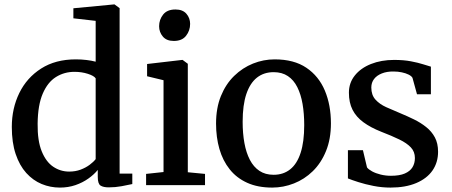

<svg xmlns="http://www.w3.org/2000/svg" viewBox="-20 -839 2046 870"><path d="M251.5 11Q208 11 168.8 -5.2Q129.5 -21.5 99 -55.2Q68.5 -89 51 -141Q33.5 -193 33.5 -264Q33.5 -348 67.5 -417.5Q101.5 -487 166.5 -528.5Q231.5 -570 323.5 -570Q348.5 -570 371.5 -567.2Q394.5 -564.5 413.5 -559.5V-744.5L312.5 -756V-801.5L496.5 -819H499L522 -802V-52.5H579.5V-5Q559 -0.5 530.8 4.8Q502.5 10 473 10Q448.5 10 435.8 2Q423 -6 423 -37.5V-69Q406 -48 380.2 -29.8Q354.5 -11.5 321.8 -0.2Q289 11 251.5 11ZM293.5 -61.5Q321.5 -61.5 345 -70.2Q368.5 -79 386.2 -92.2Q404 -105.5 413.5 -118V-484Q406 -495.5 378 -504.5Q350 -513.5 317.5 -513.5Q271 -513.5 233.5 -490Q196 -466.5 173.8 -415Q151.5 -363.5 150.5 -279Q149.5 -201.5 169 -153.5Q188.5 -105.5 221.2 -83.5Q254 -61.5 293.5 -61.5Z M642 0V-51L721 -59.5V-475.5L646.5 -493.5V-549L805.5 -567.5H807.5L831 -550V-58.5L909 -51V0ZM767 -653.5Q734.5 -653.5 717.8 -673.5Q701 -693.5 701 -720Q701 -750 719.2 -773Q737.5 -796 774.5 -796H775.5Q808 -796 824.8 -776.5Q841.5 -757 841.5 -730.5Q841.5 -700.5 823.2 -677Q805 -653.5 768 -653.5Z M959 -279Q959 -349.5 981 -403.8Q1003 -458 1041 -495Q1079 -532 1126.5 -551Q1174 -570 1224.5 -570Q1312 -570 1368.2 -532Q1424.5 -494 1452 -428.5Q1479.5 -363 1479.5 -280Q1479.5 -209 1457.2 -154.5Q1435 -100 1397.2 -63.2Q1359.5 -26.5 1311.8 -7.8Q1264 11 1213.5 11Q1148 11 1100 -10.8Q1052 -32.5 1020.8 -71.8Q989.5 -111 974.2 -164Q959 -217 959 -279ZM1220 -47Q1264 -47 1295 -71.8Q1326 -96.5 1342.2 -146.5Q1358.5 -196.5 1358.5 -272Q1358.5 -324 1351 -367.8Q1343.5 -411.5 1327.2 -444Q1311 -476.5 1284.5 -494.2Q1258 -512 1220 -512Q1175.5 -512 1144.2 -487.2Q1113 -462.5 1096.2 -412.8Q1079.5 -363 1079.5 -287Q1079.5 -234.5 1087.5 -190.8Q1095.5 -147 1112.2 -114.8Q1129 -82.5 1155.5 -64.8Q1182 -47 1220 -47Z M1749.5 11Q1710.5 11 1672.5 3.5Q1634.5 -4 1604 -13.8Q1573.5 -23.5 1556.5 -30.5V-158.5H1624.5L1643 -80.5Q1649.5 -71.5 1666 -62.5Q1682.5 -53.5 1705 -48Q1727.5 -42.5 1751.5 -42.5Q1790.5 -42.5 1814.2 -52.8Q1838 -63 1849 -81Q1860 -99 1860 -123Q1860 -151.5 1841.8 -171Q1823.5 -190.5 1789.5 -207Q1755.5 -223.5 1707.5 -242Q1659.5 -261 1626.8 -285Q1594 -309 1577.5 -341.5Q1561 -374 1561 -419Q1561 -463.5 1587.8 -497Q1614.5 -530.5 1661 -549Q1707.5 -567.5 1765.5 -567.5Q1809.5 -567.5 1842 -561.2Q1874.5 -555 1897 -547.8Q1919.5 -540.5 1932.5 -537V-412H1869.5L1849 -486.5Q1844.5 -494.5 1831.5 -501Q1818.5 -507.5 1800.8 -511.2Q1783 -515 1763.5 -515Q1733 -515.5 1710 -506.2Q1687 -497 1674.8 -480.8Q1662.5 -464.5 1662.5 -442.5Q1662.5 -408.5 1681.2 -387.8Q1700 -367 1729.8 -353.5Q1759.5 -340 1792.5 -326.5Q1825 -313 1855.8 -298Q1886.5 -283 1911.2 -263.2Q1936 -243.5 1950.5 -216.5Q1965 -189.5 1965 -151.5Q1965 -103 1939.8 -66.5Q1914.5 -30 1866 -9.5Q1817.5 11 1749.5 11Z"/></svg>

Font: Merriweather Light 18pt Medium
Style: Regular
Weight: 500
Version: Version 2.100